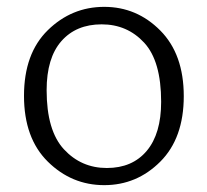

<svg xmlns="http://www.w3.org/2000/svg" viewBox="-20 -532 605 560"><path d="M116 -269Q116 -151 166.5 -96.5Q217 -42 291.5 -42Q366 -42 408 -92Q450 -142 450 -235Q450 -354 400.5 -407.5Q351 -461 276.5 -461Q202 -461 159 -412Q116 -363 116 -269ZM119.5 -444Q189 -512 284 -512Q379 -512 447.5 -443Q516 -374 516 -251.5Q516 -129 447.5 -60.5Q379 8 284 8Q189 8 119.5 -60.5Q50 -129 50 -252.5Q50 -376 119.5 -444Z"/></svg>

Font: Laila Light
Style: Regular
Weight: 300
Designer: Hitesh Malaviya
Foundry: Indian Type Foundry
Version: Version 1.302;PS 1.0;hotconv 1.0.78;makeotf.lib2.5.61930; tt